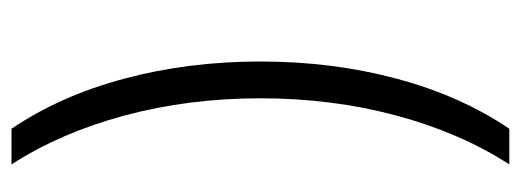

<svg xmlns="http://www.w3.org/2000/svg" viewBox="-306 -476 906 334"><g transform="rotate(-90 147.0 -309.0)"><path d="M90 -742Q147 -658 177 -546.5Q207 -435 207 -309Q207 -183 177 -71.5Q147 40 90 124H28Q83 39 113 -72.5Q143 -184 143 -309Q143 -434 113 -545.5Q83 -657 28 -742Z"/></g></svg>

Font: TypoPRO Montserrat
Style: Regular
Weight: 300
Designer: Julieta Ulanovsky
Foundry: Julieta Ulanovsky
Version: Version 6.001